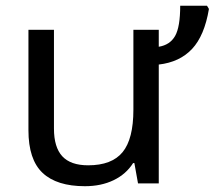

<svg xmlns="http://www.w3.org/2000/svg" viewBox="-20 -639 748 669"><path d="M168 -535.2V-190.9Q168 -126 197 -94.5Q226.1 -63 287.1 -63Q369.6 -63 407.2 -108.9Q444.8 -154.8 444.8 -256.8V-535.2H533.2V-476.1Q572.3 -482.4 590.1 -513.7Q607.9 -544.9 607.9 -619.1H701.2L708 -607.9Q692.4 -514.6 649.2 -468.5Q606 -422.4 533.2 -414.1V0H460.9L448.2 -70.8H443.8Q419.4 -32.2 376 -11.2Q332.5 9.8 275.9 9.8Q177.7 9.8 128.4 -36.6Q79.1 -83 79.1 -185.1V-535.2Z"/></svg>

Font: NotoPenekeko
Style: Regular
Weight: 400
Designer: Monotype Design team
Foundry: Monotype Imaging Inc.
Version: Version 1.04